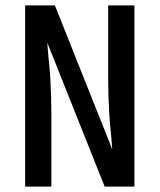

<svg xmlns="http://www.w3.org/2000/svg" viewBox="-20 -690 590 710"><path d="M73 0V-670H183L395 -138Q393 -171 389.5 -204Q386 -237 384 -270Q382 -303 381 -336Q380 -369 380 -402V-670H477V0H367L155 -532Q157 -499 160.5 -466Q164 -433 166 -400Q168 -367 169 -334Q170 -301 170 -268V0Z"/></svg>

Font: Lode Dark
Style: Bold
Weight: 700
Monospace: yes
Designer: Belleve Invis
Foundry: Belleve Invis
Version: Version 29.2.0; ttfautohint (v1.8.3)